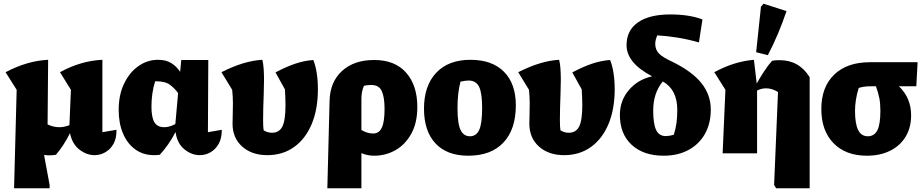

<svg xmlns="http://www.w3.org/2000/svg" viewBox="-20 -828 4988 1037"><path d="M56 189 70 -343 10 -438Q128 -500 240 -505L237 -156Q268 -141 301 -141Q327 -141 355 -152L363 -343L304 -438Q417 -500 533 -505V-114L609 -127Q610 -81 593 -51Q576 -21 548.5 -5.5Q521 10 491 10Q448 10 409 -20Q370 -50 358 -109Q325 -42 282 8Q265 11 247 11Q232 11 218 9L248 171V189Z M843 8Q828 10 812 10Q753 10 710 -21.5Q667 -53 644 -108Q621 -163 621 -234Q621 -317 651 -378Q681 -439 729 -472Q777 -505 833 -505Q877 -505 905.5 -487Q934 -469 953 -440L959 -504H1105L1103 -114L1178 -127Q1178 -81 1161 -51Q1144 -21 1117 -5.5Q1090 10 1059 10Q1015 10 976 -21.5Q937 -53 928 -115Q910 -80 888.5 -49Q867 -18 843 8ZM798 -252Q798 -194 814 -167.5Q830 -141 868 -141Q895 -141 927 -158L942 -325Q926 -348 900 -368.5Q874 -389 824 -389Q821 -389 818 -389Q808 -358 803 -323Q798 -288 798 -252Z M1424 10Q1340 10 1288 -36.5Q1236 -83 1236 -160Q1236 -174 1237 -206.5Q1238 -239 1238 -270Q1238 -304 1234 -343L1176 -438Q1298 -500 1397 -505Q1402 -485 1404 -457Q1406 -429 1406 -397Q1406 -364 1404.5 -325Q1403 -286 1402 -248Q1401 -210 1401 -180Q1401 -141 1404 -124Q1425 -111 1449 -111Q1488 -111 1505 -144.5Q1522 -178 1522 -261Q1522 -282 1521 -303Q1520 -324 1519 -345L1468 -437Q1525 -467 1573 -483.5Q1621 -500 1672 -504Q1684 -476 1690.5 -434.5Q1697 -393 1697 -346Q1697 -238 1663.5 -158Q1630 -78 1568.5 -34Q1507 10 1424 10Z M1748 189 1760 -282Q1762 -385 1827 -444.5Q1892 -504 2001 -504Q2113 -504 2173.5 -435.5Q2234 -367 2234 -250Q2234 -165 2201.5 -106Q2169 -47 2116 -17Q2063 13 2001 13Q1964 13 1932 -1V189ZM1932 -295V-126Q1963 -107 1996 -107Q2027 -107 2042 -138Q2057 -169 2057 -240Q2057 -303 2042 -336Q2027 -369 1985 -369Q1968 -369 1946 -365Q1932 -334 1932 -295Z M2509 13Q2394 13 2332 -53.5Q2270 -120 2270 -241Q2270 -365 2336 -435Q2402 -505 2521 -505Q2638 -505 2702 -440.5Q2766 -376 2766 -259Q2766 -129 2699 -58Q2632 13 2509 13ZM2518 -92Q2552 -92 2568 -126Q2584 -160 2584 -245Q2584 -326 2567.5 -359.5Q2551 -393 2511 -393Q2494 -393 2467 -387Q2459 -355 2455 -321Q2451 -287 2451 -244Q2451 -160 2467.5 -126Q2484 -92 2518 -92Z M3027 10Q2943 10 2891 -36.5Q2839 -83 2839 -160Q2839 -174 2840 -206.5Q2841 -239 2841 -270Q2841 -304 2837 -343L2779 -438Q2901 -500 3000 -505Q3005 -485 3007 -457Q3009 -429 3009 -397Q3009 -364 3007.5 -325Q3006 -286 3005 -248Q3004 -210 3004 -180Q3004 -141 3007 -124Q3028 -111 3052 -111Q3091 -111 3108 -144.5Q3125 -178 3125 -261Q3125 -282 3124 -303Q3123 -324 3122 -345L3071 -437Q3128 -467 3176 -483.5Q3224 -500 3275 -504Q3287 -476 3293.5 -434.5Q3300 -393 3300 -346Q3300 -238 3266.5 -158Q3233 -78 3171.5 -34Q3110 10 3027 10Z M3565 13Q3455 13 3391.5 -46Q3328 -105 3328 -207Q3328 -284 3376 -341Q3424 -398 3502 -416Q3364 -488 3364 -584Q3364 -664 3425.5 -707Q3487 -750 3600 -750Q3703 -750 3774 -723L3755 -599Q3694 -616 3638 -625Q3582 -634 3530 -637Q3519 -612 3519 -591Q3519 -560 3538.5 -539.5Q3558 -519 3610 -495Q3717 -443 3768 -379.5Q3819 -316 3819 -236Q3819 -161 3787.5 -105Q3756 -49 3698.5 -18Q3641 13 3565 13ZM3508 -231Q3508 -160 3523.5 -126.5Q3539 -93 3576 -93Q3594 -93 3619 -100Q3629 -130 3633.5 -162Q3638 -194 3638 -235Q3638 -344 3560 -388Q3508 -326 3508 -231Z M3883 0 3898 -343 3838 -438Q3944 -496 4052 -505L4067 -377Q4084 -407 4105.5 -440.5Q4127 -474 4151 -500Q4162 -502 4171.5 -502.5Q4181 -503 4191 -503Q4296 -503 4353 -411V189H4172L4161 171L4182 -331Q4150 -351 4117 -351Q4093 -351 4069 -339V0ZM4127 -530 4064 -546 4090 -792 4104 -808 4228 -768Q4207 -706 4182 -646.5Q4157 -587 4127 -530Z M4901 -205Q4901 -139 4871.5 -90Q4842 -41 4788 -14Q4734 13 4662 13Q4548 13 4482 -54.5Q4416 -122 4416 -239Q4416 -358 4485.5 -425Q4555 -492 4679 -492H4936L4929 -362H4835Q4901 -299 4901 -205ZM4685 -362Q4661 -362 4645.5 -359.5Q4630 -357 4618 -353Q4607 -318 4602.5 -287Q4598 -256 4598 -230Q4598 -159 4615 -125.5Q4632 -92 4667 -92Q4702 -92 4718.5 -124Q4735 -156 4735 -230Q4735 -268 4729.5 -297Q4724 -326 4711 -362Z"/></svg>

Font: Piazzolla ExtraBold
Style: Regular
Weight: 800
Designer: Juan Pablo del Peral
Foundry: Huerta Tipografica
Version: Version 1.330